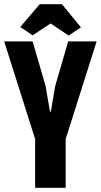

<svg xmlns="http://www.w3.org/2000/svg" viewBox="-20 -898 482 918"><path d="M294 0H148V-233L0 -700H136L198 -487L219 -364H223L244 -487L306 -700H442L294 -233ZM170 -878H276L367 -767L308 -728L222 -786L136 -729L77 -769Z"/></svg>

Font: Jockey One
Style: Regular
Weight: 400
Designer: TypeTogether
Foundry: TypeTogether
Version: Version 1.002